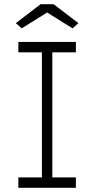

<svg xmlns="http://www.w3.org/2000/svg" viewBox="-20 -901 452 921"><path d="M68 0V-50H181V-650H68V-700H344V-650H231V-50H344V0ZM84 -765 56 -790 175 -881H237L356 -790L328 -765L206 -841Z"/></svg>

Font: Lexend ExtraLight
Style: Regular
Weight: 200
Designer: Bonnie Shaver-Troup, Thomas Jockin
Foundry: Lexend
Version: Version 1.007; ttfautohint (v1.8.3)